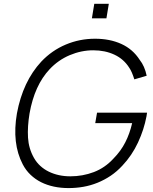

<svg xmlns="http://www.w3.org/2000/svg" viewBox="-20 -968 802 1004"><path d="M536.5 -872H460.5L473 -948H549ZM749 -379 746 -359.5Q739.5 -325 728.5 -291Q717.5 -257 701.5 -222.5Q670 -155 620 -102Q591.5 -71 558.8 -49Q526 -27 490.2 -12.5Q454.5 2 416.2 8.8Q378 15.5 338.5 15.5Q298 15.5 261.8 7.8Q225.5 0 195 -15.2Q164.5 -30.5 140 -53.8Q115.5 -77 99 -108.5Q41.5 -218.5 68.5 -375Q99.5 -542 196 -646Q251.5 -704.5 324 -735Q396.5 -765.5 477 -765.5Q554.5 -765.5 614.5 -738.2Q674.5 -711 710.5 -655Q736.5 -622.5 747 -572L682.5 -553Q676 -573.5 669.5 -588.5Q663 -603.5 656 -613.5Q627.5 -659 578.5 -682Q529.5 -705 467.5 -705Q405 -705 344.5 -679.5Q284.5 -654 239.5 -606Q160.5 -522 134.5 -375Q123 -305.5 126.5 -248.2Q130 -191 157.5 -142.5Q171 -118.5 190.8 -100.5Q210.5 -82.5 235 -70.5Q259.5 -58.5 288 -52.2Q316.5 -46 348 -46Q412.5 -46 470.8 -68.2Q529 -90.5 573 -138.5Q612 -178 635.2 -223.8Q658.5 -269.5 671 -324H478L487.5 -379Z"/></svg>

Font: Russisch Sans Light
Style: Italic
Weight: 300
Italic angle: -10°
Designer: Michael Sharanda (font) & Cristiano Sobral (main changes)
Foundry: Michael Sharanda
Version: Version 2.00;September 8, 2020;FontCreator 13.0.0.2681 64-bi